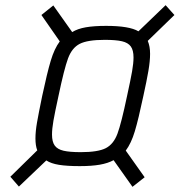

<svg xmlns="http://www.w3.org/2000/svg" viewBox="-20 -715 694 742"><path d="M20 -32 124 -134Q117 -152 117 -180Q117 -207 123 -241.5Q129 -276 143 -344Q162 -433 176 -480Q190 -527 211 -555L140 -657L186 -694L259 -591Q280 -604 311.5 -609.5Q343 -615 390 -615Q480 -615 515 -594L620 -695L654 -657L551 -557Q560 -536 560 -507Q560 -479 553.5 -441Q547 -403 534 -344Q515 -254 501 -207.5Q487 -161 466 -133L539 -30L492 7L419 -96Q397 -84 365.5 -78.5Q334 -73 288 -73Q239 -73 208 -78Q177 -83 159 -95L53 6ZM471 -344Q485 -408 490.5 -439.5Q496 -471 496 -493Q496 -521 485.5 -535.5Q475 -550 451.5 -555.5Q428 -561 385 -561Q318 -561 288 -545.5Q258 -530 243 -489.5Q228 -449 206 -344Q192 -280 186.5 -248.5Q181 -217 181 -195Q181 -167 191.5 -152.5Q202 -138 225.5 -132.5Q249 -127 292 -127Q359 -127 389 -142.5Q419 -158 434 -198.5Q449 -239 471 -344Z"/></svg>

Font: Saira Semi Condensed Light
Style: Italic
Weight: 300
Width: 4
Italic angle: -12°
Designer: Hector Gatti with collaboration of the Omnibus-Type team
Foundry: Omnibus-Type
Version: Version 1.001; ttfautohint (v1.8)